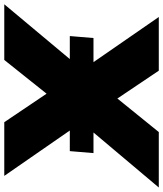

<svg xmlns="http://www.w3.org/2000/svg" viewBox="-16 -790 745 876"><g transform="rotate(90 356.0 -352.5)"><path d="M514 -299 721 0H476L346 -193L192 0H-62L188 -299H83L92 -407H202L-4 -705H241L368 -516L521 -705H774L523 -407H617L608 -299Z"/></g></svg>

Font: Nunito Sans Heavy Heavy
Style: Italic
Weight: 400
Italic angle: -4.541°
Designer: Vernon Adams
Foundry: Vernon Adams
Version: Version 2.002